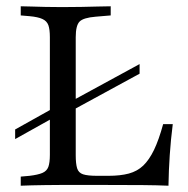

<svg xmlns="http://www.w3.org/2000/svg" viewBox="-20 -591 599 611"><path d="M179.8 -223.4V-254L424.2 -387.1V-356.5ZM28.2 -148.4V-179L179.8 -263.7V-233.1ZM171 -2.4Q147.6 -2.4 124.2 -2Q100.8 -1.6 80.6 -1.2Q60.5 -0.8 46 0V-29L74.2 -31.5Q100.8 -34.7 114.9 -40.7Q129 -46.8 133.9 -60.1Q138.7 -73.4 138.7 -98.4V-369.4H221V-96.8Q221 -70.2 225.4 -55.6Q229.8 -41.1 244.4 -36.3Q258.9 -31.5 289.5 -31.5H325Q362.9 -31.5 389.9 -38.7Q416.9 -46 435.9 -64.1Q454.8 -82.3 470.2 -114.1Q485.5 -146 499.2 -196H529.8Q523.4 -146 520.2 -97.6Q516.9 -49.2 516.1 0Q481.5 -1.6 433.5 -2Q385.5 -2.4 318.5 -2.4H179ZM171 -568.5H179.8H184.7Q211.3 -568.5 238.7 -569Q266.1 -569.4 290.3 -570.2Q314.5 -571 332.3 -571V-541.9L284.7 -537.9Q245.2 -534.7 233.1 -522.2Q221 -509.7 221 -472.6V-369.4H138.7V-472.6Q138.7 -497.6 133.9 -510.9Q129 -524.2 114.9 -530.6Q100.8 -537.1 74.2 -539.5L46 -541.9V-571Q60.5 -571 80.6 -570.2Q100.8 -569.4 124.2 -569Q147.6 -568.5 171 -568.5Z"/></svg>

Font: Playfair 5pt SemiExpanded Light
Style: Regular
Weight: 400
Version: Version 2.203